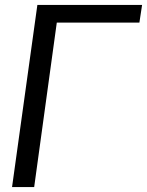

<svg xmlns="http://www.w3.org/2000/svg" viewBox="-20 -761 598 781"><path d="M29 0H119L211 -669H547L558 -741H132Z"/></svg>

Font: Cheyenne Sans
Style: Italic
Weight: 400
Italic angle: -8.13011°
Designer: The Public Sans project authors (U.S. Web Design System), Libre Franklin designed by Pablo Impallari and Rodrigo Fuenzal
Foundry: The Cheyenne Sans Project Authors
Version: Version 2.007